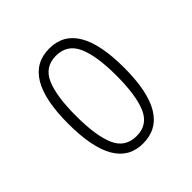

<svg xmlns="http://www.w3.org/2000/svg" viewBox="-109 -793 487 487"><g transform="rotate(-45 135.0 -549.5)"><path d="M134 -380Q35 -380 35 -550Q35 -719 136 -719Q236 -719 236 -550Q236 -380 134 -380ZM136 -405Q176 -405 192 -442Q208 -479 208 -550Q208 -621 191.5 -657.5Q175 -694 135 -694Q95 -694 79 -657.5Q63 -621 63 -550Q63 -479 79 -442Q95 -405 136 -405Z"/></g></svg>

Font: Noto Serif Georgian ExtraCondensed Thin
Style: Regular
Weight: 100
Width: 2
Designer: Monotype Design Team, Akaki Razmadze
Foundry: Google LLC
Version: Version 2.003; ttfautohint (v1.8.4.7-5d5b)